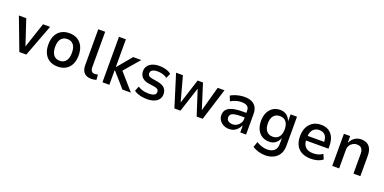

<svg xmlns="http://www.w3.org/2000/svg" viewBox="-11 -1656 5589 2796"><g transform="rotate(20 2784.0 -258.0)"><path d="M203 0 15 -498H129L259 -107L389 -498H499L311 0Z M798 9Q725 9 672 -22Q619 -53 590.5 -111Q562 -169 562 -250Q562 -330 590.5 -388Q619 -446 671.5 -477Q724 -508 797 -508Q871 -508 923 -477Q975 -446 1003.5 -388Q1032 -330 1032 -250Q1032 -169 1004 -111Q976 -53 923.5 -22Q871 9 798 9ZM797 -81Q859 -81 893 -124.5Q927 -168 927 -250Q927 -332 893.5 -374.5Q860 -417 797 -417Q735 -417 701 -374.5Q667 -332 667 -250Q667 -168 701.5 -124.5Q736 -81 797 -81Z M1317 9Q1246 9 1208 -31Q1170 -71 1170 -148V-705H1277V-157Q1277 -133 1283 -115Q1289 -97 1303 -86.5Q1317 -76 1338 -76Q1352 -76 1365.5 -78Q1379 -80 1391 -83L1397 -3Q1377 3 1359 6Q1341 9 1317 9Z M1491 0V-705H1598V-278H1603L1786 -498H1912L1686 -235L1690 -277L1932 0H1801L1603 -225H1598V0Z M2184 9Q2144 9 2105.5 2.5Q2067 -4 2034.5 -16.5Q2002 -29 1979 -47L2010 -122Q2035 -105 2063.5 -94.5Q2092 -84 2121.5 -79.5Q2151 -75 2178 -75Q2231 -75 2261 -90.5Q2291 -106 2291 -137Q2291 -166 2274 -180Q2257 -194 2218 -200L2126 -214Q2058 -225 2024 -263Q1990 -301 1990 -355Q1990 -400 2013 -434Q2036 -468 2081.5 -488Q2127 -508 2193 -508Q2227 -508 2262 -501.5Q2297 -495 2327 -482.5Q2357 -470 2376 -452L2343 -378Q2323 -394 2298 -404Q2273 -414 2246 -419Q2219 -424 2193 -424Q2143 -424 2114.5 -407.5Q2086 -391 2086 -358Q2086 -332 2102 -318Q2118 -304 2155 -298L2243 -283Q2318 -270 2352.5 -233.5Q2387 -197 2387 -139Q2387 -94 2362.5 -60.5Q2338 -27 2292 -9Q2246 9 2184 9Z M2606 0 2451 -498H2557L2661 -116H2663L2785 -498H2868L2989 -116H2991L3096 -498H3201L3045 0H2951L2828 -381H2824L2700 0Z M3454 9Q3405 9 3365.5 -11.5Q3326 -32 3303.5 -67Q3281 -102 3281 -144Q3281 -199 3311.5 -232.5Q3342 -266 3403.5 -282Q3465 -298 3555 -298H3628V-227H3566Q3519 -227 3485 -223Q3451 -219 3429.5 -210.5Q3408 -202 3397 -187Q3386 -172 3386 -148Q3386 -110 3413.5 -91.5Q3441 -73 3481 -73Q3515 -73 3545 -90.5Q3575 -108 3594 -138Q3613 -168 3613 -204V-329Q3613 -380 3582.5 -401Q3552 -422 3494 -422Q3456 -422 3415.5 -411.5Q3375 -401 3331 -374L3299 -452Q3331 -471 3366 -483Q3401 -495 3438 -501.5Q3475 -508 3513 -508Q3574 -508 3620 -488Q3666 -468 3691.5 -426Q3717 -384 3717 -318V0H3627V-104H3622Q3607 -73 3584 -47Q3561 -21 3529 -6Q3497 9 3454 9Z M4077 189Q4026 189 3972.5 173.5Q3919 158 3880 130L3911 46Q3936 63 3964 74.5Q3992 86 4021 92.5Q4050 99 4076 99Q4148 99 4186.5 64Q4225 29 4225 -40V-123H4220Q4202 -75 4162 -46Q4122 -17 4066 -17Q4001 -17 3953.5 -46.5Q3906 -76 3879.5 -131.5Q3853 -187 3853 -263Q3853 -338 3879.5 -393Q3906 -448 3953.5 -478Q4001 -508 4066 -508Q4122 -508 4162.5 -478.5Q4203 -449 4222 -397H4226V-498H4325V-46Q4325 26 4295.5 78.5Q4266 131 4210 160Q4154 189 4077 189ZM4090 -103Q4152 -103 4186 -145Q4220 -187 4220 -263Q4220 -339 4186 -380.5Q4152 -422 4090 -422Q4028 -422 3993.5 -380.5Q3959 -339 3959 -263Q3959 -187 3993.5 -145Q4028 -103 4090 -103Z M4723 9Q4641 9 4582.5 -20Q4524 -49 4493.5 -107Q4463 -165 4463 -249Q4463 -325 4490.5 -383Q4518 -441 4570.5 -474.5Q4623 -508 4698 -508Q4768 -508 4816.5 -477.5Q4865 -447 4890 -390.5Q4915 -334 4915 -254V-217H4546V-289H4840L4823 -269Q4823 -353 4790.5 -390Q4758 -427 4698 -427Q4660 -427 4630 -409Q4600 -391 4582.5 -355.5Q4565 -320 4565 -263V-244Q4565 -185 4584 -148.5Q4603 -112 4639 -94.5Q4675 -77 4727 -77Q4763 -77 4801 -86.5Q4839 -96 4870 -121L4904 -46Q4865 -16 4817.5 -3.5Q4770 9 4723 9Z M5052 0V-498H5149V-399H5154Q5176 -448 5219 -478Q5262 -508 5319 -508Q5373 -508 5410.5 -487Q5448 -466 5468 -423Q5488 -380 5488 -314V0H5381V-308Q5381 -343 5371 -367.5Q5361 -392 5340.5 -404.5Q5320 -417 5287 -417Q5252 -417 5222.5 -400Q5193 -383 5176 -354Q5159 -325 5159 -289V0Z"/></g></svg>

Font: Nunito Sans 7pt SemiCondensed SemiBold
Style: Regular
Weight: 600
Width: 4
Designer: Vernon Adams
Foundry: Vernon Adams
Version: Version 3.101;gftools[0.9.27]